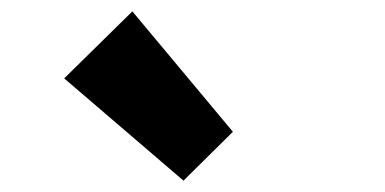

<svg xmlns="http://www.w3.org/2000/svg" viewBox="-20 -973 677 338"><path d="M303 -655 390 -741 213 -953 93 -835Z"/></svg>

Font: Noto Sans JP Black
Style: Regular
Weight: 900
Designer: Ryoko NISHIZUKA 西塚涼子 (kana, bopomofo & ideographs); Paul D. Hunt (Latin, Greek & Cyrillic); Sandoll Communications 산돌커뮤니
Foundry: Adobe
Version: Version 2.002;hotconv 1.0.116;makeotfexe 2.5.65601